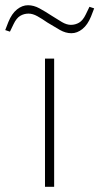

<svg xmlns="http://www.w3.org/2000/svg" viewBox="-82 -714 380 734"><path d="M90 0V-490H125V0ZM-44 -593 -62 -599 -50 -630Q-37 -662 -17 -678Q3 -694 25 -694Q47 -694 69 -682Q91 -670 117 -653Q137 -640 155 -629.5Q173 -619 189 -619Q206 -619 220.5 -627.5Q235 -636 246 -659L260 -688L278 -682L266 -651Q253 -619 233 -603Q213 -587 191 -587Q169 -587 147 -599.5Q125 -612 99 -628Q79 -642 61 -652Q43 -662 27 -662Q10 -662 -4.5 -653.5Q-19 -645 -30 -622Z"/></svg>

Font: REM Thin
Style: Regular
Weight: 250
Designer: Octavio Pardo
Foundry: Ashler Design
Version: Version 1.005;gftools[0.9.28]